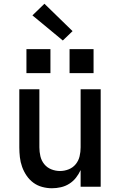

<svg xmlns="http://www.w3.org/2000/svg" viewBox="-20 -996 640 1024"><path d="M257 8Q231 8 205 1Q179 -6 158 -21.5Q137 -37 122 -59Q107 -81 98 -106Q89 -131 86 -157.5Q83 -184 83 -210V-520H190V-210Q190 -186 195.5 -162.5Q201 -139 216 -120.5Q231 -102 253.5 -93Q276 -84 300 -84Q324 -84 346.5 -93Q369 -102 384 -120.5Q399 -139 404.5 -162.5Q410 -186 410 -210V-520H517V0H410V-89Q400 -67 385 -48Q370 -29 349.5 -16Q329 -3 305 2.5Q281 8 257 8ZM479 -606H351V-734H479ZM249 -606H121V-734H249ZM315 -780 153 -914 217 -976 367 -830Z"/></svg>

Font: Iosevka SS04 Semibold Extended
Style: Regular
Weight: 600
Width: 7
Monospace: yes
Designer: Belleve Invis
Foundry: Belleve Invis
Version: Version 19.0.0; ttfautohint (v1.8.4)